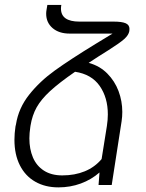

<svg xmlns="http://www.w3.org/2000/svg" viewBox="-20 -769 605 798"><path d="M518.1 -648.9Q518.1 -645 517.6 -642.6V-640.1Q514.6 -623 496.3 -606.7Q478 -590.3 430.2 -560.1Q387.7 -533.7 348.6 -507.8Q394.5 -495.1 425.8 -463.6Q457 -432.1 472.7 -390.4Q488.3 -348.6 488.3 -303.7Q488.3 -284.2 485.4 -265.1L444.3 0H389.6L393.6 -52.2Q359.9 -22.5 315.9 -6.3Q272 9.8 222.7 9.8Q168 9.8 126.7 -13.7Q85.4 -37.1 62.7 -81.8Q40 -126.5 40 -188Q40 -214.4 44.4 -243.7L46.4 -252Q57.1 -319.8 101.3 -375.5Q145.5 -431.2 208.3 -476.3Q271 -521.5 377.9 -586.9L447.8 -629.4H269.5Q225.1 -629.4 198.5 -652.3Q171.9 -675.3 171.9 -711.9Q171.9 -719.7 173.3 -727.5L176.8 -748.5H234.9Q233.4 -740.7 233.4 -733.4Q233.4 -679.2 310.1 -679.2H452.6Q486.3 -679.2 502.2 -672.4Q518.1 -665.5 518.1 -648.9ZM428.2 -293.5Q428.2 -363.3 394.3 -411.9Q360.4 -460.4 292 -470.7Q225.6 -424.8 188.2 -390.4Q150.9 -356 132.3 -322.8Q113.8 -289.6 106.9 -247.1L106 -241.2Q102.1 -215.3 102.1 -193.8Q102.1 -149.4 116.9 -114.5Q131.8 -79.6 162.6 -59.8Q193.4 -40 238.8 -40Q291 -40 332.5 -57.1Q374 -74.2 402.3 -107.9L424.3 -245.6Q428.2 -271.5 428.2 -293.5Z"/></svg>

Font: Mardoto Light
Style: Italic
Weight: 300
Italic angle: -12°
Designer: Christian Robertson, Vahan Hovhannisyan
Foundry: Google
Version: Version 1.000